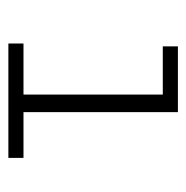

<svg xmlns="http://www.w3.org/2000/svg" viewBox="-13 -770 455 470"><g transform="rotate(90 215.0 -534.5)"><path d="M254 -742V-364H366V-327H86V-364H211V-705H93V-742Z"/></g></svg>

Font: Montserrat-Alt1 Light
Style: Regular
Weight: 300
Designer: Differentunic
Foundry: Differentunic
Version: Version 7.222